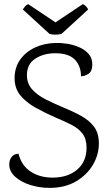

<svg xmlns="http://www.w3.org/2000/svg" viewBox="-20 -899 526 934"><path d="M251 -690Q274 -691 304.5 -686.5Q335 -682 363.5 -670Q392 -658 410.5 -637.5Q429 -617 429 -585Q429 -552 410.5 -540Q392 -528 374 -528Q374 -578 344 -609Q314 -640 249 -640Q192 -640 151.5 -613.5Q111 -587 111 -534Q111 -492 136.5 -464Q162 -436 200.5 -416.5Q239 -397 277 -381Q331 -359 372.5 -336.5Q414 -314 437.5 -282.5Q461 -251 461 -201Q461 -146 431.5 -96.5Q402 -47 348.5 -16Q295 15 221 15Q173 15 128 1Q83 -13 54 -39Q25 -65 25 -99Q25 -121 37 -136Q49 -151 70 -151Q85 -93 129.5 -64Q174 -35 236 -35Q310 -35 355.5 -74Q401 -113 401 -180Q401 -224 381 -249.5Q361 -275 327.5 -292Q294 -309 251 -327Q198 -350 152.5 -375.5Q107 -401 79 -435Q51 -469 51 -519Q51 -570 77.5 -608Q104 -646 149.5 -667.5Q195 -689 251 -690ZM279 -734 409 -853Q405 -861 398.5 -868Q392 -875 383 -879L227 -775H273L117 -879Q108 -875 102 -868Q96 -861 91 -853L221 -734Q235 -730 251.5 -730.5Q268 -731 279 -734Z"/></svg>

Font: Karma Variable Light
Style: Regular
Weight: 300
Designer: Joana Correia
Foundry: Indian Type Foundry
Version: Version 3.000